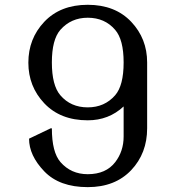

<svg xmlns="http://www.w3.org/2000/svg" viewBox="-20 -767 728 797"><path d="M100.6 -191.4 190.4 -234.4H195.3Q195.3 -135.3 231 -94.2Q274.9 -43.9 344.2 -43.9Q419.9 -43.9 458.5 -94.2Q493.2 -139.6 493.2 -200.2V-325.2Q431.6 -267.6 344.2 -267.6Q230.5 -267.6 163.6 -338.4Q97.7 -408.2 97.7 -506.8Q97.7 -606.4 163.6 -676.3Q230.5 -747.1 344.2 -747.1Q458 -747.1 524.9 -676.3Q590.8 -606.4 590.8 -507.8V-234.4Q590.8 -130.9 524.9 -61Q458 9.8 344.2 9.8Q226.6 9.8 163.6 -55.9Q100.6 -121.6 100.6 -191.4ZM344.2 -321.3Q414.1 -321.3 458 -371.6Q493.2 -412.1 493.2 -507.8Q493.2 -602.5 458 -643.1Q415 -693.4 344.2 -693.4Q274.9 -693.4 230.5 -643.1Q195.3 -602.5 195.3 -507.8Q195.3 -412.6 230.5 -371.6Q273.4 -321.3 344.2 -321.3Z"/></svg>

Font: Nova Slim
Style: Book
Weight: 400
Version: Version 2.000